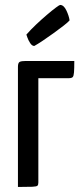

<svg xmlns="http://www.w3.org/2000/svg" viewBox="-20 -742 325 762"><path d="M51.2 0V-476.6Q51.2 -492.8 58.1 -496.4Q65 -500 82.3 -500H274.9Q274.9 -469.6 273.7 -454.9Q272.6 -440.2 268.4 -435.9Q264.1 -431.7 253 -431.7H132.2V-17.8Q132.2 -8.9 128.9 -5.3Q125.6 -1.6 108.6 -0.8Q91.7 0 51.2 0ZM116.1 -559.6Q107 -559.6 99.7 -571Q92.3 -582.5 88.5 -593.6Q84.7 -604.7 84.7 -604.7Q102 -624.5 123.5 -644.8Q145.1 -665.2 166 -683Q186.8 -700.8 201.4 -711.6Q216 -722.4 218.6 -722.4Q233 -722.4 243.3 -700.8Q253.6 -679.3 256.2 -661.2Q250.3 -654 232.7 -640.3Q215 -626.6 192.9 -610.6Q170.8 -594.6 149.9 -580.6Q128.9 -566.6 116.1 -559.6Z"/></svg>

Font: Yanone Kaffeesatz ExtraLight
Style: Regular
Weight: 200
Designer: Yanone (Cyrillic: Daniel Pouzeot, Huerta Tipografica, and Cyreal)
Foundry: Yanone
Version: Version 2.003